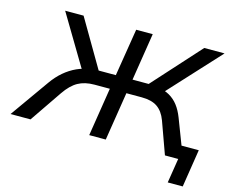

<svg xmlns="http://www.w3.org/2000/svg" viewBox="-142 -868 1415 1188"><g transform="rotate(15 565.5 -274.0)"><path d="M1023 157 1048 0H996L1009 -85H1157L1119 157ZM-26 0 149 -247Q180 -291 216.5 -322Q253 -353 294.5 -372Q336 -391 385 -396L338 -365L135 -705H253L441 -384L421 -401H541L590 -705H696L648 -401H772L736 -384L1026 -705H1156L843 -365L805 -396Q853 -391 886.5 -372Q920 -353 943.5 -322.5Q967 -292 984 -248L1079 0H963L889 -205Q869 -259 832 -284.5Q795 -310 731 -310H633L584 0H478L527 -310H429Q367 -310 324 -286Q281 -262 242 -205L102 0Z"/></g></svg>

Font: Nunito Sans 7pt SemiExpanded Medium
Style: Italic
Weight: 500
Width: 6
Italic angle: -9°
Designer: Vernon Adams
Foundry: Vernon Adams
Version: Version 3.101;gftools[0.9.27]